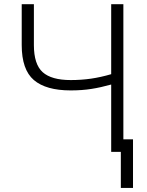

<svg xmlns="http://www.w3.org/2000/svg" viewBox="-20 -731 706 924"><path d="M573.7 -710.9V0H515.1V-324.2Q464.8 -310.1 419.4 -303Q374 -295.9 320.3 -295.9Q201.2 -295.9 142.8 -345.9Q84.5 -396 84.5 -514.2V-710.9H143.1V-514.2Q143.1 -421.4 185.5 -383.5Q228 -345.7 320.3 -345.7Q371.1 -345.7 418.2 -352.5Q465.3 -359.4 515.1 -374V-710.9ZM620.1 173.3H561.5V-60.5H620.1Z"/></svg>

Font: Roboto Web
Style: Light
Weight: 300
Designer: Google
Version: Version 1.200310; 2013